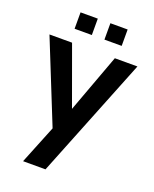

<svg xmlns="http://www.w3.org/2000/svg" viewBox="-159 -747 837 1046"><g transform="rotate(20 260.0 -224.5)"><path d="M296 -564H396V-659H296ZM123 -564H223V-659H123ZM106 210H236L515 -488H384L259 -149L136 -488H5L196 -13Z"/></g></svg>

Font: FREAK Grotesk Next
Style: Bold
Weight: 700
Width: 3
Designer: La Scuola Open Source
Foundry: La Scuola Open Source
Version: Version 1.000;PS 1.0;hotconv 1.0.72;makeotf.lib2.5.5900